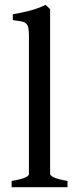

<svg xmlns="http://www.w3.org/2000/svg" viewBox="-20 -777 321 797"><path d="M28.3 0V-25.9Q49.3 -29.3 63.2 -33Q77.1 -36.6 85.2 -40.3Q93.3 -43.9 96.7 -47.9Q100.1 -51.8 100.1 -55.7V-627.9Q100.1 -649.9 97.4 -662.1Q94.7 -674.3 87.2 -680.4Q79.6 -686.5 66.7 -688.7Q53.7 -690.9 33.2 -693.4V-717.8Q52.7 -721.2 70.3 -724.9Q87.9 -728.5 104.5 -732.9Q121.1 -737.3 137 -743.2Q152.8 -749 169.4 -756.8L188 -739.3V-55.7Q188 -48.3 204.1 -40.5Q220.2 -32.7 260.3 -25.9V0Z"/></svg>

Font: Gentium Book Basic
Style: Regular
Weight: 400
Designer: J. Victor Gaultney and Annie Olsen
Foundry: SIL International
Version: Version 1.102; 2013; Maintenance release